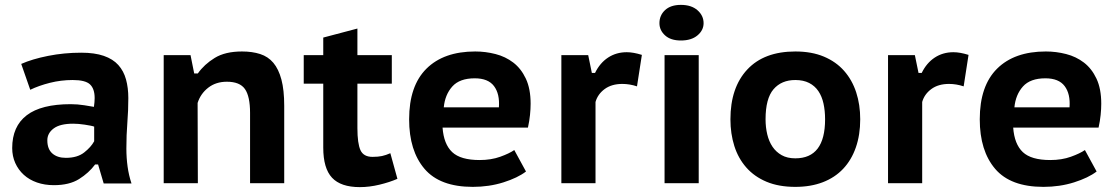

<svg xmlns="http://www.w3.org/2000/svg" viewBox="-20 -751 4588 787"><path d="M67 -489Q112 -509 177.5 -522Q243 -535 313 -535Q368 -535 405.5 -522Q443 -509 465 -484.5Q487 -460 496.5 -425.5Q506 -391 506 -349Q506 -298 502 -248Q498 -198 498 -142Q498 -104 503 -68Q508 -32 519 1H405L382 -77H370Q344 -42 304 -17Q264 8 201 8Q163 8 131.5 -3Q100 -14 77.5 -34.5Q55 -55 42.5 -83Q30 -111 30 -144Q30 -233 89.5 -278.5Q149 -324 270 -324Q298 -324 326 -319.5Q354 -315 365 -313Q368 -334 368 -349Q368 -387 349 -405Q330 -423 278 -423Q230 -423 184.5 -411.5Q139 -400 104 -383ZM250 -104Q297 -104 325 -126Q353 -148 366 -172V-232Q361 -234 350.5 -236Q340 -238 327.5 -240Q315 -242 302.5 -243Q290 -244 280 -244Q226 -244 200 -224.5Q174 -205 174 -176Q174 -140 194.5 -122Q215 -104 250 -104Z M1005 0V-288Q1005 -356 984 -386Q963 -416 910 -416Q865 -416 833.5 -391.5Q802 -367 790 -329Q790 -247 790.5 -164.5Q791 -82 791 0H651V-525H761L776 -450H791Q817 -487 860 -513.5Q903 -540 972 -540Q1014 -540 1046.5 -529.5Q1079 -519 1100.5 -493.5Q1122 -468 1133.5 -425Q1145 -382 1145 -317V0Z M1225 -525H1305V-597L1445 -634V-525H1586V-408H1445V-226Q1445 -163 1457.5 -135.5Q1470 -108 1507 -108Q1530 -108 1546 -111.5Q1562 -115 1580 -123L1609 -18Q1577 -4 1535.5 6Q1494 16 1455 16Q1377 16 1341 -22.5Q1305 -61 1305 -146V-408H1225Z M2136 -48Q2102 -22 2043.5 -3.5Q1985 15 1918 15Q1783 15 1720 -59Q1657 -133 1657 -262Q1657 -399 1728 -469.5Q1799 -540 1928 -540Q1970 -540 2011 -529.5Q2052 -519 2084 -494.5Q2116 -470 2135.5 -428.5Q2155 -387 2155 -326Q2155 -305 2152.5 -280Q2150 -255 2144 -228H1794Q1799 -160 1833.5 -127.5Q1868 -95 1946 -95Q1993 -95 2030.5 -108.5Q2068 -122 2088 -136ZM1926 -430Q1864 -430 1834 -396.5Q1804 -363 1799 -311H2025Q2029 -366 2005 -398Q1981 -430 1926 -430Z M2591 -397Q2561 -407 2531 -407Q2487 -407 2458.5 -386Q2430 -365 2421 -333V0H2281V-525H2391L2406 -452H2419Q2439 -493 2472.5 -515Q2506 -537 2549 -537Q2576 -537 2611 -526Z M2704 -525H2844V0H2704ZM2683 -656Q2683 -688 2706 -709.5Q2729 -731 2771 -731Q2814 -731 2839 -709Q2864 -687 2864 -656Q2864 -627 2839 -606Q2814 -585 2771 -585Q2729 -585 2706 -606Q2683 -627 2683 -656Z M2974 -262Q2974 -392 3043 -466Q3112 -540 3240 -540Q3307 -540 3357 -519Q3407 -498 3440 -460.5Q3473 -423 3489.5 -372.5Q3506 -322 3506 -262Q3506 -198 3488 -146.5Q3470 -95 3436 -59Q3402 -23 3352.5 -4Q3303 15 3240 15Q3172 15 3122 -6Q3072 -27 3039 -64.5Q3006 -102 2990 -152.5Q2974 -203 2974 -262ZM3118 -262Q3118 -229 3125 -200Q3132 -171 3146.5 -149.5Q3161 -128 3184 -115Q3207 -102 3240 -102Q3362 -102 3362 -262Q3362 -297 3355.5 -326.5Q3349 -356 3334.5 -377.5Q3320 -399 3296.5 -411Q3273 -423 3240 -423Q3183 -423 3150.5 -385Q3118 -347 3118 -262Z M3930 -397Q3900 -407 3870 -407Q3826 -407 3797.5 -386Q3769 -365 3760 -333V0H3620V-525H3730L3745 -452H3758Q3778 -493 3811.5 -515Q3845 -537 3888 -537Q3915 -537 3950 -526Z M4475 -48Q4441 -22 4382.5 -3.5Q4324 15 4257 15Q4122 15 4059 -59Q3996 -133 3996 -262Q3996 -399 4067 -469.5Q4138 -540 4267 -540Q4309 -540 4350 -529.5Q4391 -519 4423 -494.5Q4455 -470 4474.5 -428.5Q4494 -387 4494 -326Q4494 -305 4491.5 -280Q4489 -255 4483 -228H4133Q4138 -160 4172.5 -127.5Q4207 -95 4285 -95Q4332 -95 4369.5 -108.5Q4407 -122 4427 -136ZM4265 -430Q4203 -430 4173 -396.5Q4143 -363 4138 -311H4364Q4368 -366 4344 -398Q4320 -430 4265 -430Z"/></svg>

Font: PT Sans Caption
Style: Bold
Weight: 700
Designer: A.Korolkova, O.Umpeleva, V.Yefimov
Foundry: ParaType Ltd
Version: Version 2.003W OFL